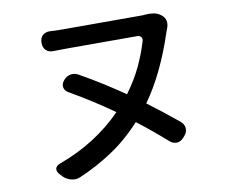

<svg xmlns="http://www.w3.org/2000/svg" viewBox="-81 -815 1162 962"><g transform="rotate(-10 500.0 -334.5)"><path d="M259 -458Q273 -475 294 -479Q315 -483 334 -472Q393 -439 448.5 -404Q504 -369 556 -333Q602 -395 631.5 -457.5Q661 -520 679 -581Q683 -594 676.5 -602.5Q670 -611 656 -611Q624 -611 575.5 -611Q527 -611 473.5 -611Q420 -611 372.5 -611Q325 -611 296 -611Q277 -611 258.5 -610.5Q240 -610 231 -610Q208 -609 193.5 -622.5Q179 -636 179 -659V-663Q179 -686 193.5 -699Q208 -712 231 -711Q242 -710 260.5 -709.5Q279 -709 296 -709Q319 -709 362 -709Q405 -709 456.5 -709Q508 -709 557 -709Q606 -709 643.5 -709Q681 -709 694 -709Q699 -709 704 -709Q709 -709 713 -710Q734 -712 756 -709Q778 -706 795 -692Q812 -679 815.5 -661Q819 -643 811 -623Q810 -619 808 -614.5Q806 -610 804 -604Q772 -506 731.5 -422Q691 -338 643 -271Q683 -241 722 -210.5Q761 -180 797 -150Q814 -136 816 -115.5Q818 -95 803 -78L795 -69Q780 -52 760.5 -51Q741 -50 724 -65Q689 -96 651.5 -127Q614 -158 575 -188Q503 -109 422 -55.5Q341 -2 254 35Q233 45 209 39.5Q185 34 168 18L155 4Q139 -13 142 -27.5Q145 -42 167 -50Q356 -119 488 -254Q436 -291 381.5 -326Q327 -361 269 -394Q250 -405 247 -423Q244 -441 259 -458Z"/></g></svg>

Font: Chiron GoRound TC M
Style: Regular
Weight: 500
Designer: Ryoko NISHIZUKA 西塚涼子 (kana, bopomofo & ideographs); Paul D. Hunt (Latin, Greek & Cyrillic); Sandoll Communications 산돌커뮤니
Foundry: Adobe
Version: Version 1.000;hotconv 1.1.1;makeotfexe 2.6.0